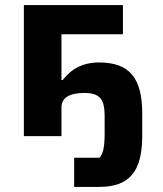

<svg xmlns="http://www.w3.org/2000/svg" viewBox="-20 -536 640 756"><path d="M272 200H370C490 200 540 139 540 -1V-89C540 -229 490 -290 370 -290C304 -290 259 -263 227 -221H222V-401H464V-516H74V0H222V-113C222 -149 251 -170 311 -170C371 -170 392 -148 392 -80V-10C392 50 384 71 372 85H272Z"/></svg>

Font: IBM Plex Mono
Style: Bold
Weight: 700
Monospace: yes
Designer: Mike Abbink, Paul van der Laan, Pieter van Rosmalen
Foundry: Bold Monday
Version: Version 2.004